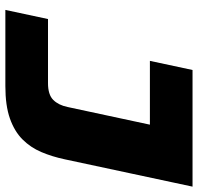

<svg xmlns="http://www.w3.org/2000/svg" viewBox="-31 -707 738 716"><g transform="rotate(90 338.0 -349.0)"><path d="M17 0 51 -159H290Q333 -159 352.5 -178.5Q372 -198 379 -232L479 -698H676L574 -221Q564 -174 547 -134Q530 -94 500 -64Q470 -34 422 -17Q374 0 301 0ZM241 -698H661L627 -539H207Z"/></g></svg>

Font: Azeret Mono Thin ExtraBold
Style: Italic
Weight: 800
Italic angle: -12°
Version: Version 1.002